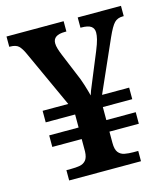

<svg xmlns="http://www.w3.org/2000/svg" viewBox="-107 -799 774 883"><g transform="rotate(-15 279.5 -357.0)"><path d="M113 0V-49H136Q158 -49 176 -52Q194 -55 205.5 -68Q217 -81 218 -110V-169H78V-224H218V-286H78V-341H200L76 -612Q63 -641 50 -653Q37 -665 9 -665H6V-714H278V-665H271Q214 -665 214 -626Q214 -614 218.5 -599Q223 -584 230 -567L271 -468Q285 -437 295 -404.5Q305 -372 310 -352Q312 -360 317 -373Q322 -386 328.5 -401Q335 -416 340 -429L387 -543Q400 -575 404.5 -593.5Q409 -612 409 -625Q409 -645 395 -655Q381 -665 348 -665H345V-714H551V-665H546Q521 -665 506 -649.5Q491 -634 470 -587L361 -341H490V-286H350V-224H490V-169H350V-115Q350 -84 361 -70Q372 -56 391 -52.5Q410 -49 432 -49H455V0Z"/></g></svg>

Font: Noto Nastaliq Urdu SemiBold
Style: Regular
Weight: 600
Version: Version 3.007